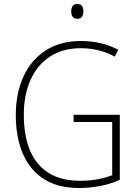

<svg xmlns="http://www.w3.org/2000/svg" viewBox="-20 -930 690 960"><path d="M348 -356H579V-31Q533 -10 480.5 0Q428 10 375 10Q270 10 200 -34.5Q130 -79 94.5 -161Q59 -243 59 -355Q59 -463 97 -546.5Q135 -630 208 -677.5Q281 -725 385 -725Q435 -725 481.5 -714.5Q528 -704 571 -681L554 -647Q511 -670 468.5 -679.5Q426 -689 384 -689Q293 -689 229 -646.5Q165 -604 132 -529Q99 -454 99 -356Q99 -195 171 -110.5Q243 -26 379 -26Q427 -26 467.5 -33.5Q508 -41 541 -54V-320H348ZM366 -910Q384 -910 390.5 -899.5Q397 -889 397 -873Q397 -857 390 -846.5Q383 -836 366 -836Q350 -836 343 -846.5Q336 -857 336 -873Q336 -889 343 -899.5Q350 -910 366 -910Z"/></svg>

Font: Noto Sans Kannada SemiCondensed ExtraLight
Style: Regular
Weight: 200
Width: 4
Designer: Jelle Bosma - Monotype Design Team
Foundry: Monotype Imaging Inc.
Version: Version 2.005; ttfautohint (v1.8.4.7-5d5b)